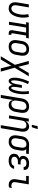

<svg xmlns="http://www.w3.org/2000/svg" viewBox="1995 -2790 1009 5040"><g transform="rotate(90 2500.0 -269.5)"><path d="M207 8Q178 8 150.5 2Q123 -4 102 -19.5Q81 -35 66 -57.5Q51 -80 44.5 -106.5Q38 -133 38.5 -162Q39 -191 44 -219L94 -520H173L121 -208Q118 -191 117 -173.5Q116 -156 118.5 -139.5Q121 -123 127.5 -108Q134 -93 146 -82.5Q158 -72 174 -67Q190 -62 208 -62Q225 -62 242 -69Q259 -76 272.5 -89Q286 -102 296.5 -117.5Q307 -133 315 -149Q323 -165 329.5 -182Q336 -199 340.5 -216Q345 -233 349.5 -250Q354 -267 357 -284Q366 -341 364 -398Q362 -455 350 -508L425 -523Q440 -464 442 -400.5Q444 -337 433 -273Q428 -242 419.5 -211Q411 -180 398.5 -150Q386 -120 368 -91.5Q350 -63 326 -40Q302 -17 270 -4.5Q238 8 207 8Z M893 8H861Q841 8 822 3Q803 -2 790 -15Q777 -28 773.5 -47.5Q770 -67 773 -87L833 -450H703L629 0H550L624 -450H561L573 -520H987L975 -450H912L852 -87Q851 -82 852 -77Q853 -72 855.5 -68.5Q858 -65 863 -63.5Q868 -62 873 -62H893Z M1203 8Q1174 8 1146.5 2Q1119 -4 1096.5 -19Q1074 -34 1059 -56.5Q1044 -79 1037.5 -106Q1031 -133 1031 -161.5Q1031 -190 1036 -219L1056 -339Q1060 -364 1068 -389Q1076 -414 1091 -436.5Q1106 -459 1126 -477.5Q1146 -496 1170 -507.5Q1194 -519 1219.5 -523.5Q1245 -528 1270 -528Q1299 -528 1326.5 -522Q1354 -516 1376.5 -501Q1399 -486 1414.5 -463.5Q1430 -441 1436.5 -414Q1443 -387 1442.5 -358.5Q1442 -330 1438 -301L1418 -181Q1414 -156 1405.5 -131Q1397 -106 1382.5 -83.5Q1368 -61 1348 -42.5Q1328 -24 1304 -12.5Q1280 -1 1254 3.5Q1228 8 1203 8ZM1204 -62Q1220 -62 1237 -65.5Q1254 -69 1269.5 -77.5Q1285 -86 1297.5 -99Q1310 -112 1319 -127.5Q1328 -143 1333 -159.5Q1338 -176 1340 -192L1360 -312Q1363 -330 1364 -347.5Q1365 -365 1362.5 -381.5Q1360 -398 1352.5 -413Q1345 -428 1332.5 -438.5Q1320 -449 1304 -453.5Q1288 -458 1270 -458Q1254 -458 1236.5 -454.5Q1219 -451 1204 -442.5Q1189 -434 1176 -421Q1163 -408 1154 -392.5Q1145 -377 1140.5 -360.5Q1136 -344 1133 -328L1113 -208Q1110 -190 1109 -172.5Q1108 -155 1111 -138.5Q1114 -122 1121.5 -107Q1129 -92 1141 -81.5Q1153 -71 1169.5 -66.5Q1186 -62 1204 -62Z M1456 215 1681 -157 1578 -520H1664L1733 -245L1896 -520H1982L1757 -148L1860 215H1774L1705 -60L1542 215Z M2108 8Q2088 8 2072 -1Q2056 -10 2046 -25Q2036 -40 2030.5 -57.5Q2025 -75 2022 -93.5Q2019 -112 2019 -131.5Q2019 -151 2019.5 -170Q2020 -189 2022 -208.5Q2024 -228 2028 -247Q2040 -319 2064 -389.5Q2088 -460 2122 -528L2186 -499Q2154 -436 2132 -369.5Q2110 -303 2099 -236Q2097 -227 2095.5 -217Q2094 -207 2093 -197Q2092 -187 2091.5 -177.5Q2091 -168 2090 -158Q2089 -148 2089 -138.5Q2089 -129 2089.5 -119.5Q2090 -110 2091 -100.5Q2092 -91 2094.5 -82Q2097 -73 2102 -65Q2107 -57 2117 -57Q2126 -57 2134 -64Q2142 -71 2147 -79.5Q2152 -88 2156.5 -97Q2161 -106 2164.5 -114.5Q2168 -123 2171 -132Q2174 -141 2176.5 -150.5Q2179 -160 2181.5 -169Q2184 -178 2186 -187Q2188 -196 2190 -205Q2192 -214 2193.5 -223.5Q2195 -233 2196.5 -242Q2198 -251 2200 -260L2213 -338H2287L2274 -260Q2272 -251 2270.5 -242Q2269 -233 2267.5 -223.5Q2266 -214 2265 -205Q2264 -196 2263 -187Q2262 -178 2261.5 -169Q2261 -160 2260.5 -151Q2260 -142 2260 -133Q2260 -124 2260.5 -115Q2261 -106 2262 -97Q2263 -88 2266 -80Q2269 -72 2274 -64.5Q2279 -57 2288 -57Q2297 -57 2304.5 -64Q2312 -71 2317 -79Q2322 -87 2326 -95.5Q2330 -104 2333.5 -113Q2337 -122 2340 -130.5Q2343 -139 2346 -148Q2349 -157 2351.5 -166Q2354 -175 2355.5 -183.5Q2357 -192 2359 -201Q2361 -210 2363 -219Q2365 -228 2366.5 -237Q2368 -246 2370 -255Q2381 -322 2381 -388Q2381 -454 2369 -517L2440 -528Q2452 -460 2452.5 -388.5Q2453 -317 2441 -245Q2438 -227 2434.5 -208.5Q2431 -190 2426 -171.5Q2421 -153 2415 -134.5Q2409 -116 2401.5 -98.5Q2394 -81 2384.5 -63.5Q2375 -46 2363 -30Q2351 -14 2333 -3Q2315 8 2297 8Q2277 8 2260.5 -1Q2244 -10 2234.5 -25.5Q2225 -41 2219 -58.5Q2213 -76 2211 -95Q2204 -78 2194.5 -61Q2185 -44 2173 -28.5Q2161 -13 2143.5 -2.5Q2126 8 2108 8Z M2551 215H2472L2564 -339Q2568 -364 2576 -388.5Q2584 -413 2598 -435.5Q2612 -458 2632 -476.5Q2652 -495 2675.5 -507Q2699 -519 2724 -523.5Q2749 -528 2773 -528Q2802 -528 2829.5 -522Q2857 -516 2879 -500.5Q2901 -485 2916 -462.5Q2931 -440 2937.5 -413.5Q2944 -387 2943 -358Q2942 -329 2938 -301L2918 -181Q2914 -158 2907.5 -135.5Q2901 -113 2890 -91.5Q2879 -70 2864 -51Q2849 -32 2828.5 -18Q2808 -4 2785 2Q2762 8 2739 8Q2713 8 2689 0.5Q2665 -7 2647 -23Q2629 -39 2619 -61.5Q2609 -84 2605 -109ZM2708 -62Q2724 -62 2740.5 -65.5Q2757 -69 2772 -78Q2787 -87 2799 -100Q2811 -113 2820 -128.5Q2829 -144 2833.5 -160Q2838 -176 2840 -192L2860 -312Q2863 -329 2864.5 -346.5Q2866 -364 2863 -380.5Q2860 -397 2853 -412Q2846 -427 2834.5 -437.5Q2823 -448 2807 -453Q2791 -458 2774 -458Q2758 -458 2741 -454.5Q2724 -451 2709 -442Q2694 -433 2682 -420Q2670 -407 2661.5 -391.5Q2653 -376 2648.5 -360Q2644 -344 2641 -328L2623 -217Q2620 -199 2618.5 -181Q2617 -163 2619 -146Q2621 -129 2627.5 -113Q2634 -97 2645.5 -85Q2657 -73 2673.5 -67.5Q2690 -62 2708 -62Z M3265 215 3352 -312Q3355 -329 3356.5 -346Q3358 -363 3355.5 -379.5Q3353 -396 3346.5 -411Q3340 -426 3329 -437Q3318 -448 3302.5 -453Q3287 -458 3270 -458Q3247 -458 3223.5 -449.5Q3200 -441 3182.5 -423.5Q3165 -406 3155.5 -383Q3146 -360 3143 -337L3087 0H3008L3094 -520H3173L3159 -438Q3170 -458 3184.5 -475Q3199 -492 3218 -504.5Q3237 -517 3258.5 -522.5Q3280 -528 3301 -528Q3327 -528 3351.5 -520Q3376 -512 3393.5 -494.5Q3411 -477 3420.5 -454Q3430 -431 3434 -405.5Q3438 -380 3436 -353.5Q3434 -327 3430 -301L3344 215ZM3255 -600 3292 -754H3370L3319 -600Z M3700 8Q3671 8 3643.5 2Q3616 -4 3594.5 -19.5Q3573 -35 3558 -57.5Q3543 -80 3536.5 -106.5Q3530 -133 3530.5 -162Q3531 -191 3536 -219L3556 -339Q3560 -364 3568 -388Q3576 -412 3590.5 -434Q3605 -456 3625 -474Q3645 -492 3668 -503.5Q3691 -515 3716 -521.5Q3741 -528 3765 -528H3781L4024 -520L4012 -450L3898 -454Q3911 -440 3919.5 -422Q3928 -404 3931.5 -384Q3935 -364 3934 -343Q3933 -322 3930 -301L3910 -181Q3906 -156 3897.5 -131.5Q3889 -107 3875.5 -84.5Q3862 -62 3842 -43.5Q3822 -25 3798.5 -13Q3775 -1 3749.5 3.5Q3724 8 3700 8ZM3700 -62Q3716 -62 3732.5 -65.5Q3749 -69 3764 -78Q3779 -87 3791 -100Q3803 -113 3812 -128.5Q3821 -144 3825.5 -160Q3830 -176 3832 -192L3852 -312Q3855 -328 3856 -344.5Q3857 -361 3855.5 -376.5Q3854 -392 3848.5 -407Q3843 -422 3833 -433Q3823 -444 3808.5 -450.5Q3794 -457 3779 -458H3762Q3738 -458 3714 -447.5Q3690 -437 3672.5 -418Q3655 -399 3646 -375.5Q3637 -352 3633 -328L3613 -208Q3610 -191 3609 -173.5Q3608 -156 3610.5 -139.5Q3613 -123 3620 -108Q3627 -93 3639 -82.5Q3651 -72 3667 -67Q3683 -62 3700 -62Z M4198 8Q4173 8 4148 5Q4123 2 4101 -7Q4079 -16 4060.5 -31Q4042 -46 4031 -66.5Q4020 -87 4017 -111.5Q4014 -136 4018 -161Q4022 -181 4030.5 -200.5Q4039 -220 4055 -234Q4071 -248 4090 -257.5Q4109 -267 4129 -273Q4113 -281 4100 -293Q4087 -305 4080 -321Q4073 -337 4071.5 -355.5Q4070 -374 4073 -393Q4076 -414 4085.5 -434Q4095 -454 4110 -470.5Q4125 -487 4145 -498.5Q4165 -510 4185.5 -516.5Q4206 -523 4227.5 -525.5Q4249 -528 4270 -528Q4292 -528 4313 -525.5Q4334 -523 4354.5 -517Q4375 -511 4392.5 -500Q4410 -489 4421.5 -472.5Q4433 -456 4437.5 -435Q4442 -414 4439 -392L4437 -385H4359L4360 -388Q4363 -406 4354.5 -421Q4346 -436 4331.5 -444.5Q4317 -453 4299.5 -455.5Q4282 -458 4264 -458Q4246 -458 4227.5 -454.5Q4209 -451 4192 -441.5Q4175 -432 4164 -415.5Q4153 -399 4150 -381Q4148 -369 4149.5 -357Q4151 -345 4158 -336Q4165 -327 4175 -321Q4185 -315 4196.5 -311.5Q4208 -308 4220 -306.5Q4232 -305 4244 -305H4300L4289 -235H4233Q4219 -235 4204.5 -234Q4190 -233 4176 -229.5Q4162 -226 4148.5 -219.5Q4135 -213 4123.5 -203.5Q4112 -194 4104.5 -180.5Q4097 -167 4095 -153Q4091 -131 4099 -111.5Q4107 -92 4123.5 -81Q4140 -70 4161 -66Q4182 -62 4204 -62Q4223 -62 4243 -64.5Q4263 -67 4282 -75.5Q4301 -84 4316 -100Q4331 -116 4334 -135H4412V-134Q4408 -112 4397 -90.5Q4386 -69 4369.5 -52Q4353 -35 4332 -23Q4311 -11 4288 -4Q4265 3 4242.5 5.5Q4220 8 4198 8Z M4846 8Q4820 8 4795 3.5Q4770 -1 4749 -12.5Q4728 -24 4712.5 -43Q4697 -62 4689.5 -85Q4682 -108 4681.5 -134Q4681 -160 4686 -186L4729 -450H4598V-520H4819L4762 -174Q4758 -151 4761 -129Q4764 -107 4778 -91Q4792 -75 4813.5 -68.5Q4835 -62 4858 -62Q4872 -62 4886.5 -66Q4901 -70 4915 -78L4903 -8Q4890 0 4875 4Q4860 8 4846 8Z"/></g></svg>

Font: Iosevka Oblique
Style: Regular
Weight: 400
Italic angle: -9°
Monospace: yes
Designer: Belleve Invis
Foundry: Belleve Invis
Version: Version 32.5.0; ttfautohint (v1.8.4)